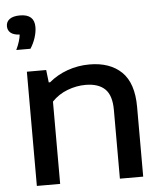

<svg xmlns="http://www.w3.org/2000/svg" viewBox="-56 -862 776 911"><g transform="rotate(-5 332.0 -406.5)"><path d="M82.5 -544H174.5L181.5 -484.5H188Q226.5 -517 276.5 -534.8Q326.5 -552.5 381 -552.5Q478.5 -552.5 533.8 -499Q589 -445.5 589 -332V0H478V-327.5Q478 -397 446.5 -427.2Q415 -457.5 354 -457.5Q310.5 -457.5 267.8 -441.2Q225 -425 193.5 -392V0H82.5ZM141.5 -752Q141.5 -728.5 132.8 -701.2Q124 -674 109 -651H41.5Q60.5 -691.5 64 -722.5Q35 -724 21 -735.8Q7 -747.5 7 -767.5Q7 -788.5 23.8 -800.8Q40.5 -813 73 -813Q141.5 -813 141.5 -752Z"/></g></svg>

Font: Encode Sans Expanded Medium
Style: Regular
Weight: 500
Width: 7
Designer: Multiple Designers
Foundry: Impallari Type
Version: Version 2.000